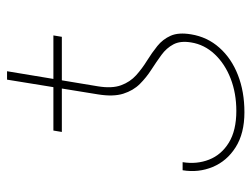

<svg xmlns="http://www.w3.org/2000/svg" viewBox="-103 -588 700 534"><g transform="rotate(-90 247.0 -321.0)"><path d="M396 -139.6Q400.9 -169.4 390.6 -188.7Q380.4 -208 361.3 -221.9Q342.3 -235.8 320.6 -249.8Q298.8 -263.7 280.5 -282Q262.2 -300.3 253.4 -328.1Q244.6 -356 251.5 -398.4L292.5 -651.4H315.9L273.9 -398.4Q267.6 -359.4 276.9 -334.2Q286.1 -309.1 304.9 -292.2Q323.7 -275.4 345.5 -262Q367.2 -248.5 386 -233.4Q404.8 -218.3 414.6 -196.3Q424.3 -174.3 418.5 -139.6Q411.1 -94.2 381.3 -60.8Q351.6 -27.3 305.4 -9.3Q259.3 8.8 201.7 8.8Q143.1 8.8 104.5 -15.6Q65.9 -40 49.6 -79.6Q33.2 -119.1 40.5 -163.1H63Q56.6 -123.5 70.1 -89.4Q83.5 -55.2 117.4 -34.4Q151.4 -13.7 205.6 -13.7Q254.4 -13.7 295.4 -29.5Q336.4 -45.4 363.3 -74Q390.1 -102.5 396 -139.6ZM415.5 -522.5 411.6 -499H147L150.9 -522.5Z"/></g></svg>

Font: Inter 17pt Thin
Style: Italic
Weight: 250
Italic angle: -9.3988°
Version: Version 4.001;git-66647c0bb